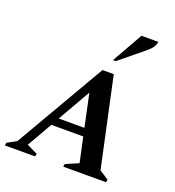

<svg xmlns="http://www.w3.org/2000/svg" viewBox="-173 -926 951 1041"><g transform="rotate(20 303.0 -406.0)"><path d="M-28 0 -25 -16 28 -45 330 -565H395L506 -50L559 -16L556 0H309L312 -16L386 -48L355 -191H171L88 -46L150 -16L147 0ZM197 -237H345L305 -426ZM365 -635 465 -812H563Q560 -797 551.5 -782.5Q543 -768 520 -749L381 -635Z"/></g></svg>

Font: Spectral SC SemiBold
Style: Italic
Weight: 600
Italic angle: -10°
Designer: Jean-Baptiste Levee
Foundry: Production Type
Version: Version 2.001